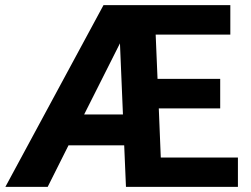

<svg xmlns="http://www.w3.org/2000/svg" viewBox="-20 -731 980 751"><path d="M910.6 0H472.7L465.8 -162.6H248L166.5 0H1L384.8 -710.9H880.9V-595.7H588.9L596.2 -422.4H841.3V-307.1H601.1L608.9 -114.7H910.6ZM309.1 -283.2H460.9L449.2 -561.5Z"/></svg>

Font: RobotoInd
Style: Bold
Weight: 700
Designer: Google
Version: Version 2.001150; 2014